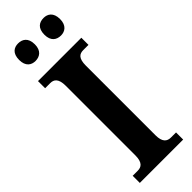

<svg xmlns="http://www.w3.org/2000/svg" viewBox="-301 -934 952 952"><g transform="rotate(-45 175.5 -458.0)"><path d="M265 -793C292 -793 319 -809 319 -854C319 -901 292 -916 265 -916C235 -916 209 -901 209 -854C209 -809 235 -793 265 -793ZM86 -793C115 -793 142 -809 142 -854C142 -901 115 -916 86 -916C58 -916 32 -901 32 -854C32 -809 58 -793 86 -793ZM24 0H328V-50H292C266 -50 246 -64 246 -112V-600C246 -652 265 -664 292 -664H328V-714H24V-664H60C84 -664 105 -652 105 -600V-112C105 -62 84 -50 60 -50H24Z"/></g></svg>

Font: Noto Serif Armenian Condensed
Style: Bold
Weight: 700
Width: 3
Designer: Monotype Design Team
Foundry: Monotype Imaging Inc.
Version: Version 2.008